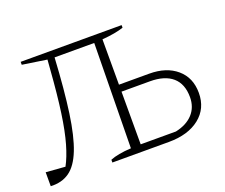

<svg xmlns="http://www.w3.org/2000/svg" viewBox="-109 -811 1153 983"><g transform="rotate(-20 468.0 -319.5)"><path d="M12 6V-70L117 -62Q140 -104 158.5 -168Q177 -232 190.5 -327Q204 -422 214 -558L218 -609L85 -629V-645H635V-631Q592 -616 518 -610V-363H683Q776 -363 832 -315Q888 -267 888 -184Q888 -99 825.5 -49.5Q763 0 658 0H350V-15Q391 -32 464 -36L472 -607H256Q246 -431 229 -311.5Q212 -192 184 -121Q156 -50 114 -20.5Q72 9 12 6ZM518 -38H710Q771 -51 804.5 -87.5Q838 -124 838 -179Q838 -251 795.5 -288Q753 -325 673 -325H518Z"/></g></svg>

Font: Piazzolla SC ExtraLight
Style: Regular
Weight: 200
Designer: Juan Pablo del Peral
Foundry: Huerta Tipografica
Version: Version 1.330